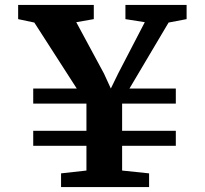

<svg xmlns="http://www.w3.org/2000/svg" viewBox="-20 -763 834 783"><path d="M293 -402 120 -671 54 -685V-743H362.5V-685L291 -672.5L404 -463L432 -402L462 -463.5L570.5 -672.5L491.5 -685V-743H741V-685L667.5 -671L508 -402H697V-340.5H478V-229.5H697V-168.5H478V-67.5L588 -56V0H229V-56L332.5 -67.5V-168.5H115.5V-229.5H332.5V-340.5H115.5V-402Z"/></svg>

Font: Merriweather 20pt
Style: Bold
Weight: 700
Version: Version 2.100